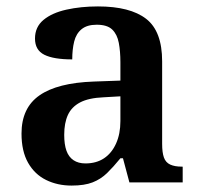

<svg xmlns="http://www.w3.org/2000/svg" viewBox="-20 -568 625 598"><path d="M203 10Q159 10 123.5 -7.5Q88 -25 67.5 -61Q47 -97 47 -152Q47 -232 103 -271Q159 -310 272 -314L355 -317V-374Q355 -408 350 -434.5Q345 -461 329.5 -476Q314 -491 281 -491Q251 -491 234 -477Q217 -463 211 -438.5Q205 -414 205 -383Q147 -383 118 -397.5Q89 -412 89 -448Q89 -484 115.5 -506Q142 -528 187 -538Q232 -548 285 -548Q385 -548 435 -509.5Q485 -471 485 -377V-120Q485 -93 490.5 -77.5Q496 -62 510 -55.5Q524 -49 546 -49H549V0H383L363 -75H355Q333 -48 313.5 -29Q294 -10 268.5 0Q243 10 203 10ZM246 -59Q280 -59 304 -75Q328 -91 341.5 -121Q355 -151 355 -191V-268L303 -265Q256 -263 229.5 -249Q203 -235 191.5 -210Q180 -185 180 -148Q180 -118 187 -98.5Q194 -79 209 -69Q224 -59 246 -59Z"/></svg>

Font: Noto Serif Kannada SemiBold
Style: Regular
Weight: 600
Version: Version 2.003